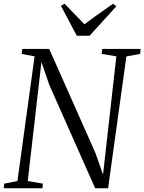

<svg xmlns="http://www.w3.org/2000/svg" viewBox="-28 -1004 770 1024"><path d="M-8 0 -5.5 -24.5 65 -38.5 156.5 -703.5 87.5 -716.5 91 -743H234.5L481 -188L521.5 -73L592.5 -703.5L514 -716.5L517.5 -743H722L719.5 -716.5L646 -703L548.5 0H479.5L235 -551L193 -673L120 -38.5L201 -24.5L198 0ZM381.5 -813.5 297 -973 316.5 -984Q342 -956.5 368.8 -929.8Q395.5 -903 422.5 -874.5Q456.5 -900.5 494 -927Q531.5 -953.5 575 -984L592.5 -970.5L450 -813.5Z"/></svg>

Font: Merriweather 96pt Light
Style: Italic
Weight: 300
Italic angle: -7.8°
Version: Version 2.101